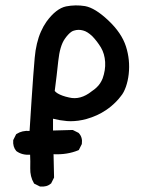

<svg xmlns="http://www.w3.org/2000/svg" viewBox="-20 -557 540 716"><path d="M128.4 138.2 108.9 128.4 106.9 127.4 106.4 126Q99.1 113.8 95.7 99.6Q92.3 85.4 92.8 70.3Q93.3 57.1 93 44.4Q92.8 31.7 92.3 20Q62.5 22 41.5 6.8L41 6.3L40.5 5.9Q27.3 -9.8 29.3 -33.7V-34.7L29.8 -35.6L39.6 -55.2L40.5 -56.6L42 -57.6Q62.5 -70.8 90.3 -68.8Q94.2 -132.8 97.7 -184.1Q101.1 -235.4 104 -274.4Q106.9 -313.5 109.4 -341.3Q111.8 -369.6 117.7 -394Q123.5 -418.5 132.6 -439Q141.6 -459.5 153.3 -476.1Q171.4 -501 189.7 -515.1Q208 -529.3 226.6 -533.2Q261.7 -540 297.4 -534.2Q315.9 -530.8 337.4 -517.6Q358.9 -504.4 383.8 -481Q433.6 -434.1 449.7 -383.8Q465.8 -333.5 460 -280.8Q458.5 -267.6 455.8 -255.6Q453.1 -243.7 449.5 -233.4Q445.8 -223.1 441.2 -214.1Q436.5 -205.1 430.2 -197.8Q422.9 -188 414.1 -179Q405.3 -169.9 395.8 -161.9Q386.2 -153.8 375.5 -146.5Q359.4 -135.7 341.3 -127.4Q323.2 -119.1 302.7 -113.3Q294.9 -111.3 287.1 -109.6Q279.3 -107.9 271.7 -106.9Q264.2 -106 257.1 -105.5Q250 -105 243.2 -105Q236.3 -105 230 -105.5Q202.6 -107.9 177.7 -114.3V-70.3L250 -72.3H251.5L252.4 -71.8L272 -62L272.9 -61.5L273.9 -60.5Q288.6 -44.9 285.2 -20.5V-19.5L284.7 -19L274.9 0.5L273.9 2.4L272 3.4Q230.5 20.5 179.7 18.1L181.6 103.5V105L181.2 106L171.4 125.5L170.9 127L169.9 127.4Q162.1 134.3 152.1 137Q142.1 139.6 130.4 138.7H129.4ZM322.3 -216.8Q332 -223.1 339.8 -230.5Q347.7 -237.8 353.3 -246.3Q358.9 -254.9 362.8 -264.6Q368.2 -279.8 370.6 -295.2Q373 -310.5 372.1 -325.9Q371.1 -341.3 367.2 -354.7Q363.3 -368.2 356.4 -379.9Q341.8 -403.8 324.2 -421.9Q314.9 -430.7 306.4 -436Q297.9 -441.4 289.6 -443.4Q272.5 -448.2 255.9 -442.9Q253.4 -442.4 251 -441.2Q248.5 -439.9 245.6 -438Q242.7 -436 239.7 -433.3Q236.8 -430.7 233.9 -427.5Q231 -424.3 227.8 -420.4Q224.6 -416.5 221.7 -412.1Q212.4 -398.9 206.3 -378.2Q200.2 -357.4 197.3 -329.6Q191.4 -273.4 184.1 -217.8Q188 -212.9 195.3 -208.5Q202.6 -204.1 213.4 -200.2Q224.1 -196.3 237.8 -193.4Q279.8 -183.1 321.8 -216.3V-216.8Z"/></svg>

Font: NaikaiFont
Style: SemiBold
Weight: 600
Version: Version 1.89